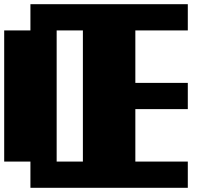

<svg xmlns="http://www.w3.org/2000/svg" viewBox="-20 -1020 1040 915"><path d="M125 -125V-250H0V-875H125V-1000H875V-875H625V-625H875V-500H625V-250H875V-125ZM250 -250H375V-875H250Z"/></svg>

Font: Press Start 2P
Style: Regular
Weight: 400
Designer: CodeMan38
Foundry: CodeMan38
Version: Version 3.000